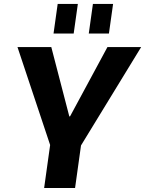

<svg xmlns="http://www.w3.org/2000/svg" viewBox="-20 -934 721 954"><path d="M66.9 -700H234.9L324.4 -355.5H327.9L513.8 -700H681.3L380.8 -208.5H230.8ZM237.8 -275.8H391.5L353 0H199.3ZM366.8 -914.4 346.1 -767.4H246L266.6 -914.4ZM541.9 -914.4 521.2 -767.4H421.1L441.7 -914.4Z"/></svg>

Font: Pathway Extreme 8pt Thin
Style: Italic
Weight: 100
Italic angle: -8°
Designer: Eduardo Rodriguez Tunni
Foundry: Eduardo Rodriguez Tunni
Version: Version 1.000